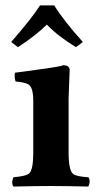

<svg xmlns="http://www.w3.org/2000/svg" viewBox="-20 -683 362 705"><path d="M179.2 -663.1Q213.4 -607.4 284.2 -528.8L258.8 -509.8Q191.9 -550.8 151.9 -592.8Q113.3 -553.7 45.9 -509.8L21 -528.8Q98.1 -617.2 127 -663.1ZM231.9 -122.1Q231.9 -57.1 249 -43.9Q261.7 -34.7 304.2 -32.2Q312.5 -23.9 307.1 -4.4Q305.7 0 304.2 2Q217.8 0 167 0Q113.8 0 30.8 2H29.8Q21.5 -6.3 26.9 -25.4Q28.3 -29.8 29.8 -32.2Q78.1 -36.1 88.9 -47.9Q102.1 -64 102.1 -122.1V-314Q102.1 -361.3 84.5 -373Q71.3 -380.9 37.1 -383.8Q31.7 -401.9 35.2 -416Q186 -435.5 206.1 -441.4Q210.4 -442.9 212.9 -443.8Q234.9 -442.4 235.8 -426.8Q235.8 -425.3 231.9 -321.3Z"/></svg>

Font: Linux Libertine O
Style: Bold
Weight: 700
Designer: Philipp H. Poll
Foundry: Philipp H. Poll
Version: Version 5.0.0